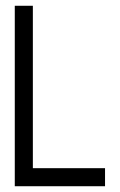

<svg xmlns="http://www.w3.org/2000/svg" viewBox="-20 -645 415 665"><path d="M31.2 0V-625H93.8V-62.5H343.8V0Z"/></svg>

Font: Juliett
Style: Regular
Weight: 400
Designer: GGBotNet
Foundry: GGBotNet
Version: 0.60